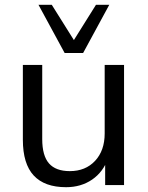

<svg xmlns="http://www.w3.org/2000/svg" viewBox="-20 -774 617 803"><path d="M256.4 8.9Q166.5 8.9 121.1 -39.9Q75.6 -88.8 75.6 -189.6V-502.3H156.6V-192.2Q156.6 -122.9 184.9 -90.6Q213.2 -58.3 272 -58.3Q337.6 -58.3 377.7 -101.3Q417.8 -144.4 417.8 -215.8V-502.3H498.8V0H419.8V-113.1H432.7Q411.8 -54.8 365.3 -22.9Q318.7 8.9 256.4 8.9ZM250.4 -552.3 141 -753.8H196.6L289 -606.4L381.3 -753.8H437L327.6 -552.3Z"/></svg>

Font: Mulish ExtraLight
Style: Regular
Weight: 200
Designer: Vernon Adams
Foundry: Vernon Adams
Version: Version 3.603